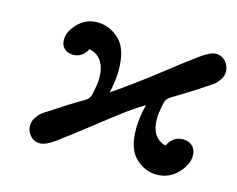

<svg xmlns="http://www.w3.org/2000/svg" viewBox="-73 -562 837 679"><g transform="rotate(15 345.5 -222.5)"><path d="M70.8 -40Q70.8 -57.1 80.3 -71Q89.8 -85 97.4 -91.1Q105 -97.2 123 -107.9Q149.9 -126 174.6 -141.6Q199.2 -157.2 210.7 -164.1Q222.2 -170.9 232.2 -176.5Q242.2 -182.1 245.6 -186Q249 -189.9 251.5 -194.6Q253.9 -199.2 255.9 -207Q263.7 -243.2 264.2 -264.2Q264.2 -343.3 204.1 -356Q187 -321.8 151.9 -321.8Q132.8 -321.8 120.4 -333.5Q107.9 -345.2 107.9 -365.2Q107.9 -396 137 -425.5Q166 -455.1 207 -455.1Q252 -455.1 287.6 -422.1Q323.2 -389.2 323.2 -310.1Q323.2 -274.9 313 -227.1Q392.1 -281.2 470.9 -343Q549.8 -404.8 585.4 -430.4Q621.1 -456.1 641.1 -456.1Q663.1 -456.1 677 -439.9Q690.9 -423.8 690.9 -403.8Q690.9 -386.7 680.9 -372.8Q670.9 -358.9 664.6 -354Q658.2 -349.1 639.2 -336.9Q611.3 -317.9 586.2 -302.5Q561 -287.1 549.6 -280Q538.1 -272.9 528.6 -267.1Q519 -261.2 515.6 -257.6Q512.2 -253.9 510 -250Q507.8 -246.1 505.9 -237.8Q498 -201.7 498 -180.2Q498 -111.3 551.8 -96.2Q569.8 -134.3 607.9 -133.8Q628.9 -133.8 641.8 -120.8Q654.8 -107.9 654.8 -86.9Q654.8 -53.7 623.8 -21.2Q592.8 11.2 546.9 11.2Q504.9 11.2 470.5 -21Q436 -53.2 436 -127Q436 -167 448.2 -216.8Q409.2 -192.9 373.5 -166Q337.9 -139.2 280.5 -94Q223.1 -48.8 171.9 -11.2Q141.1 10.7 121.1 11.2Q99.1 11.2 85 -4.4Q70.8 -20 70.8 -40Z"/></g></svg>

Font: CMU Serif Extra
Style: BoldSlanted
Weight: 700
Italic angle: -9.46001°
Version: Version 0.7.0